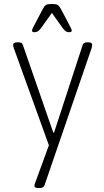

<svg xmlns="http://www.w3.org/2000/svg" viewBox="-20 -738 521 966"><path d="M173 208Q153 208 153 197Q153 194 154.5 188.5Q156 183 158 179L226 -7L49 -497Q48 -499 47 -504Q46 -509 46 -512Q46 -525 66 -525H73Q82 -525 87 -522.5Q92 -520 95 -512L248 -71H252L396 -512Q400 -525 419 -525H425Q444 -525 444 -512Q444 -509 442.5 -504.5Q441 -500 441 -496L204 194Q199 208 180 208ZM153 -576Q141 -576 141 -584Q141 -588 145.5 -597.5Q150 -607 154 -614L195 -692Q203 -708 211 -713Q219 -718 241 -718Q263 -718 270.5 -713Q278 -708 287 -692L328 -614Q341 -590 341 -584Q341 -576 328 -576Q319 -576 312.5 -579.5Q306 -583 296 -596L241 -673L186 -596Q176 -583 169 -579.5Q162 -576 153 -576Z"/></svg>

Font: Asap ExtraLight
Style: Regular
Weight: 200
Designer: Pablo Cosgaya
Foundry: Omnibus-Type
Version: Version 3.001; ttfautohint (v1.8.4.7-5d5b)